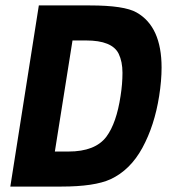

<svg xmlns="http://www.w3.org/2000/svg" viewBox="-20 -687 639 707"><path d="M232 -129Q331 -129 372 -184Q409 -234 424 -334Q431 -378 431 -419Q431 -460 417 -489Q393 -538 297 -538H247L182 -129ZM206 0H18L123 -667H311Q438 -667 483 -641Q575 -589 575 -438Q575 -390 566 -333Q549 -225 504.5 -143Q460 -61 387 -27Q328 0 206 0Z"/></svg>

Font: Rambla
Style: Bold Italic
Weight: 700
Italic angle: -12°
Designer: Martin Sommaruga
Foundry: Martin Sommaruga
Version: Version 1.001